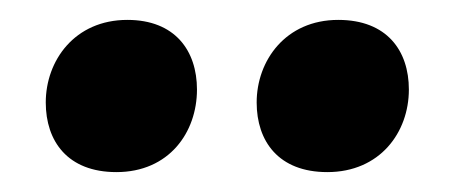

<svg xmlns="http://www.w3.org/2000/svg" viewBox="-20 -651 457 193"><path d="M108 -631C55 -631 26 -590 26 -548C26 -509 48 -478 97 -478C150 -478 178 -518 178 -561C178 -600 156 -631 108 -631ZM320 -631C267 -631 238 -590 238 -548C238 -509 260 -478 309 -478C362 -478 391 -518 391 -561C391 -600 369 -631 320 -631Z"/></svg>

Font: Racing Sans One
Style: Regular
Weight: 400
Designer: Pablo Impallari, Rodrigo Fuenzalida
Foundry: Pablo Impallari, Rodrigo Fuenzalida
Version: Version 1.001